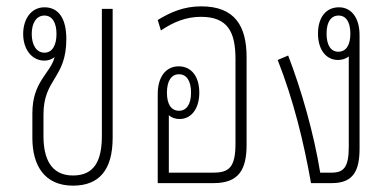

<svg xmlns="http://www.w3.org/2000/svg" viewBox="-20 -577 1229 605"><path d="M210 8C292 8 335 -41 335 -143V-549H301V-149C301 -70 277 -24 210 -24C139 -24 117 -80 117 -148V-216C117 -330 189 -329 189 -454C189 -517 166 -554 120 -554C79 -554 53 -518 53 -470C53 -422 80 -386 120 -386C132 -386 143 -390 152 -397C139 -345 82 -321 82 -220V-142C82 -56 120 8 210 8ZM120 -411C95 -411 80 -435 80 -470C80 -505 95 -528 120 -528C145 -528 158 -505 158 -470C158 -435 145 -411 120 -411Z M757 -397C757 -495 720 -557 614 -557C560 -557 518 -539 477 -514L487 -481C527 -508 567 -524 613 -524C698 -524 722 -476 722 -391V-124C722 -49 701 -33 652 -33H512V-214C521 -206 532 -202 546 -202C583 -202 608 -235 608 -285C608 -336 583 -368 543 -368C503 -368 477 -335 477 -281V0H653C733 0 757 -43 757 -121ZM544 -228C520 -228 506 -248 506 -285C506 -322 520 -343 544 -343C568 -343 582 -322 582 -285C582 -249 568 -228 544 -228Z M1113 -109V-466C1113 -520 1088 -554 1048 -554C1007 -554 982 -522 982 -471C982 -420 1008 -388 1045 -388C1058 -388 1070 -392 1079 -399V-114C1079 -50 1063 -33 1025 -33H989C969 -157 929 -296 888 -402L855 -388C905 -261 937 -130 960 0H1026C1094 0 1113 -40 1113 -109ZM1046 -414C1023 -414 1009 -434 1009 -471C1009 -508 1023 -528 1047 -528C1070 -528 1084 -508 1084 -471C1084 -434 1070 -414 1046 -414Z"/></svg>

Font: Noto Sans Thai Looped ExtraCondensed ExtraLight
Style: Regular
Weight: 200
Width: 2
Designer: Sasikarn Vongin, Ben Mitchell
Foundry: The Fontpad Ltd
Version: Version 1.001